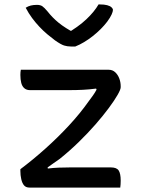

<svg xmlns="http://www.w3.org/2000/svg" viewBox="-20 -847 640 867"><path d="M74 -532H471Q488 -532 500 -521Q512 -510 518.5 -493Q525 -476 525 -458V-453Q525 -443 511 -418.5Q497 -394 471.5 -359.5Q446 -325 411.5 -285.5Q377 -246 335.5 -205.5Q294 -165 249 -129Q236 -120 221 -109.5Q206 -99 195 -91L196 -86Q221 -89 245 -90Q269 -91 295 -91H481Q507 -91 516 -77Q525 -63 525 -32Q525 -24 524.5 -15Q524 -6 523 0H113Q97 0 88.5 -10Q80 -20 76 -38Q72 -56 72 -75V-83Q128 -125 184.5 -175.5Q241 -226 291.5 -280.5Q342 -335 380 -389Q390 -402 399.5 -415.5Q409 -429 416 -442L414 -447Q384 -443 354.5 -441.5Q325 -440 292 -440H115Q100 -440 90 -448.5Q80 -457 76 -472.5Q72 -488 72 -509Q72 -515 72.5 -521Q73 -527 74 -532ZM320 -637Q316 -637 311.5 -637Q307 -637 300 -637Q284 -637 269.5 -641.5Q255 -646 228 -665Q212 -677 194 -692Q176 -707 158.5 -725.5Q141 -744 125 -765.5Q109 -787 96 -812Q107 -819 119 -822Q131 -825 147 -825Q162 -825 171 -819Q180 -813 195 -795Q216 -768 244.5 -744.5Q273 -721 324 -694L267 -708H332L277 -693Q334 -726 370 -760Q406 -794 425 -827H431Q451 -827 464 -823.5Q477 -820 483.5 -814Q490 -808 490 -802Q490 -795 484 -781.5Q478 -768 464 -749Q451 -732 434.5 -715.5Q418 -699 399 -684Q380 -669 360 -657Q340 -645 320 -637Z"/></svg>

Font: Recursive Monospace Casual
Style: Regular
Weight: 400
Version: Version 1.047